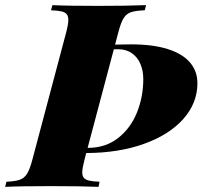

<svg xmlns="http://www.w3.org/2000/svg" viewBox="-67 -728 789 748"><path d="M253.4 -57.1Q253.4 -42.5 260 -34.9Q266.6 -27.3 280.8 -24.2Q294.9 -21 320.8 -20L316.9 0Q252.4 -2.9 129.9 -2.9Q11.7 -2.9 -46.9 0L-42 -20Q-7.3 -21.5 10.3 -27.8Q27.8 -34.2 38.6 -51.5Q49.3 -68.8 59.1 -106L190.9 -602.1Q199.2 -633.8 199.2 -649.9Q199.2 -665 192.6 -672.9Q186 -680.7 171.9 -683.8Q157.7 -687 131.8 -688L137.2 -708Q192.4 -705.1 314 -705.1Q427.2 -705.1 502 -708L497.1 -688Q460.4 -686.5 442.6 -680.2Q424.8 -673.8 414.3 -656.7Q403.8 -639.6 394 -602.1L381.3 -554.2Q422.4 -555.2 442.9 -555.2Q529.3 -555.2 587.2 -536.6Q645 -518.1 673.6 -484.1Q702.1 -450.2 702.1 -403.8Q702.1 -326.7 647.5 -264.9Q592.8 -203.1 494.4 -167.7Q396 -132.3 269 -131.8L262.2 -106Q253.4 -71.8 253.4 -57.1ZM376.5 -536.1 274.4 -151.9H274.9Q344.2 -151.9 393.1 -190.2Q441.9 -228.5 466.6 -289.8Q491.2 -351.1 491.2 -419.9Q491.2 -453.1 479.7 -479.5Q468.3 -505.9 446.3 -521Q424.3 -536.1 394 -536.1Z"/></svg>

Font: TypoPRO Playfair Display
Style: Italic
Weight: 900
Italic angle: -14°
Designer: Claus Eggers Sørensen
Foundry: Claus Eggers Sørensen
Version: Version 1.004;PS 001.004;hotconv 1.0.70;makeotf.lib2.5.58329